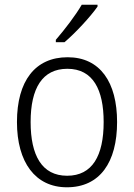

<svg xmlns="http://www.w3.org/2000/svg" viewBox="-20 -836 569 815"><path d="M394 -808V-816H327C301 -771 255 -711 217 -667V-657H254C300 -696 364 -765 394 -808ZM477 -318C477 -487 405 -593 267 -593C129 -593 52 -492 52 -318C52 -147 130 -41 264 -41C404 -41 477 -147 477 -318ZM110 -318C110 -462 160 -544 266 -544C375 -544 420 -455 420 -318C420 -175 372 -90 265 -90C158 -90 110 -176 110 -318Z"/></svg>

Font: Noto Sans Tamil UI SemiCondensed Light
Style: Regular
Weight: 300
Width: 4
Designer: Jelle Bosma - Monotype Design Team
Foundry: Monotype Imaging Inc.
Version: Version 2.004